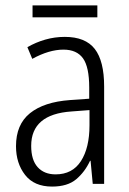

<svg xmlns="http://www.w3.org/2000/svg" viewBox="-20 -678 475 708"><path d="M219 -542Q295 -542 329.5 -497.5Q364 -453 364 -359V0H322L314 -85H312Q293 -44 261 -17Q229 10 172 10Q106 10 72.5 -33Q39 -76 39 -139Q39 -219 90.5 -260.5Q142 -302 238 -309L309 -314V-355Q309 -431 286 -463Q263 -495 214 -495Q161 -495 99 -461L81 -504Q112 -522 147 -532Q182 -542 219 -542ZM244 -267Q95 -257 95 -140Q95 -88 119 -61.5Q143 -35 185 -35Q247 -35 278.5 -84Q310 -133 310 -216V-272ZM339 -658V-614H100V-658Z"/></svg>

Font: Noto Sans Lao Condensed Light
Style: Regular
Weight: 300
Width: 3
Designer: Monotype Design Team
Foundry: Monotype Imaging Inc.
Version: Version 2.003; ttfautohint (v1.8.4.7-5d5b)